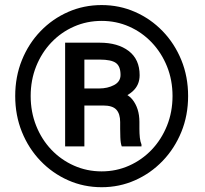

<svg xmlns="http://www.w3.org/2000/svg" viewBox="-20 -741 823 770"><path d="M387.7 9.8Q315.9 9.8 253.2 -18.1Q190.4 -45.9 142.6 -95.7Q94.7 -145.5 67.9 -211.9Q41 -278.3 41 -356Q41 -433.6 67.9 -500Q94.7 -566.4 142.6 -616Q190.4 -665.5 253.2 -693.1Q315.9 -720.7 387.7 -720.7Q459 -720.7 521.7 -693.1Q584.5 -665.5 632.3 -616Q680.2 -566.4 707.3 -500Q734.4 -433.6 734.4 -356Q734.4 -278.3 707.3 -211.9Q680.2 -145.5 632.3 -95.7Q584.5 -45.9 521.7 -18.1Q459 9.8 387.7 9.8ZM468.3 -153.8Q463.4 -166.5 462.6 -189.9Q461.9 -213.4 461.9 -224.1V-251.5Q461.9 -284.7 446.5 -301.3Q431.2 -317.9 393.6 -317.9L404.3 -378.4Q481.4 -378.4 510.3 -342.8Q539.1 -307.1 539.1 -252V-223.6Q539.1 -205.6 540.8 -189.2Q542.5 -172.9 547.4 -161.6V-153.8ZM387.7 -53.7Q446.3 -53.7 497.8 -76.7Q549.3 -99.6 588.4 -140.6Q627.4 -181.6 649.7 -236.8Q671.9 -292 671.9 -356Q671.9 -419.9 649.7 -474.9Q627.4 -529.8 588.4 -570.8Q549.3 -611.8 497.8 -634.5Q446.3 -657.2 387.7 -657.2Q328.6 -657.2 276.9 -634.5Q225.1 -611.8 186 -570.8Q147 -529.8 125 -474.9Q103 -419.9 103 -356Q103 -292 125 -236.8Q147 -181.6 186 -140.6Q225.1 -99.6 276.9 -76.7Q328.6 -53.7 387.7 -53.7ZM241.2 -153.8V-569.8H379.9Q452.6 -569.8 496.3 -536.4Q540 -502.9 540 -439.5Q540 -399.9 512 -374.8Q483.9 -349.6 431.6 -335.4Q430.2 -335.4 428.5 -331.8Q426.8 -328.1 425.3 -328.1Q417 -323.2 414.8 -321Q412.6 -318.8 410.4 -318.4Q408.2 -317.9 398.4 -317.9H295.4L294.4 -386.2H377.4Q411.6 -386.2 437.5 -399.9Q463.4 -413.6 463.4 -440.4Q463.4 -475.1 444.8 -488.5Q426.3 -502 379.9 -502H318.4V-153.8Z"/></svg>

Font: Heebo Black
Style: Regular
Weight: 900
Designer: Oded Ezer
Foundry: Ezer Type House
Version: Version 3.100